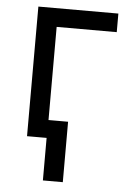

<svg xmlns="http://www.w3.org/2000/svg" viewBox="-52 -585 564 805"><g transform="rotate(5 229.5 -183.0)"><path d="M413.4 -545.5H76.7V0H159.1V179H242.9V-75.3H160.5V-467.3H413.4Z"/></g></svg>

Font: Magic Ui Pro
Style: Regular
Weight: 400
Designer: Stefan Endress, Andreas Faust
Version: Version 1.000;FEAKit 1.0